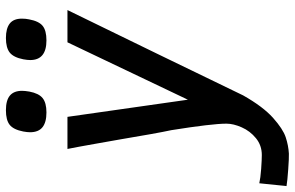

<svg xmlns="http://www.w3.org/2000/svg" viewBox="-203 -604 997 649"><g transform="rotate(-90 295.5 -279.5)"><path d="M96 107Q128.5 107 152.8 87.2Q177 67.5 189.5 39.2Q202 11 202 -12.5Q202 -61 180 -199Q169.5 -247.5 149 -370.5Q144 -398 133.8 -456.5Q123.5 -515 116.5 -550H225L283 -143L477 -550H586Q533 -441.5 438.2 -246.5Q343.5 -51.5 297.5 44Q259.5 111 221.8 144.8Q184 178.5 156 187.8Q128 197 100.5 198.5Q85.5 199 47 196.2Q8.5 193.5 -9 190.5L0.5 98.5Q18 102.5 49.2 104.8Q80.5 107 96 107ZM173 -676.5Q173 -685.5 175.5 -699.5Q182 -732.5 198 -745.2Q214 -758 247.5 -758Q281 -758 297 -744.5Q313 -731 313 -703.5Q313 -694 310.5 -679Q304.5 -647 288.5 -634Q272.5 -621 240 -621Q206.5 -621 189.8 -634.5Q173 -648 173 -676.5ZM417 -676Q417 -685 419.5 -699Q426 -732 442.2 -745Q458.5 -758 491.5 -758Q524 -758 540.5 -745Q557 -732 557 -704Q557 -691 554.5 -679.5Q548.5 -647 532.8 -634Q517 -621 483.5 -621Q417 -621 417 -676Z"/></g></svg>

Font: JuliaMono MediumItalic
Style: Regular
Weight: 500
Italic angle: -9°
Monospace: yes
Designer: cormullion
Foundry: corm
Version: Version 0.049; ttfautohint (v1.8.4)